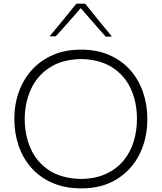

<svg xmlns="http://www.w3.org/2000/svg" viewBox="-20 -1016 880 1046"><path d="M421.9 -41Q315.4 -43.5 247.3 -88.4Q179.2 -133.3 147 -206.8Q114.7 -280.3 114.7 -367.7Q114.7 -455.1 147.9 -528.6Q181.2 -602.1 249.3 -647.2Q317.4 -692.4 421.9 -694.3Q522.9 -692.4 590.6 -649.4Q658.2 -606.4 692.1 -533.4Q726.1 -460.4 726.1 -367.7Q726.1 -303.7 708.5 -245.6Q690.9 -187.5 653.8 -142.1Q616.7 -96.7 559.3 -69.6Q502 -42.5 421.9 -41ZM423.8 10.3Q534.7 10.3 615.2 -39.1Q695.8 -88.4 739.3 -174.1Q782.7 -259.8 782.7 -367.7Q782.7 -446.3 758.8 -514.9Q734.9 -583.5 688.7 -635.3Q642.6 -687 575.2 -716.3Q507.8 -745.6 421.4 -745.6Q336.4 -745.6 269.3 -716.8Q202.1 -688 155 -636.5Q107.9 -585 83 -516.4Q58.1 -447.8 58.1 -367.7Q58.1 -291 81.3 -222.7Q104.5 -154.3 150.6 -102.1Q196.8 -49.8 265.1 -19.8Q333.5 10.3 423.8 10.3ZM556.2 -815.9 589.8 -816.9Q552.2 -861.8 515.9 -906.7Q479.5 -951.7 443.8 -996.1H396Q360.4 -951.7 324 -907.2Q287.6 -862.8 250 -817.9H283.7Q318.8 -856.9 352.8 -895Q386.7 -933.1 419.9 -971.7Q453.1 -933.1 487.3 -894Q521.5 -855 556.2 -815.9Z"/></svg>

Font: Pinar VF
Style: Regular
Weight: 300
Designer: Amin Abedi
Version: Version 2.000